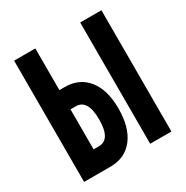

<svg xmlns="http://www.w3.org/2000/svg" viewBox="-180 -949 1061 1097"><g transform="rotate(-30 350.0 -400.0)"><path d="M62 -800H202V-525H236Q333 -525 387.5 -456.5Q442 -388 442 -266Q442 -141 387.5 -70.5Q333 0 236 0H62ZM498 -800H638V0H498ZM202 -398V-134H237Q315 -134 315 -266Q315 -398 237 -398Z"/></g></svg>

Font: Martian Mono SemiBold
Style: Regular
Weight: 600
Monospace: yes
Designer: Roman Shamin
Foundry: Evil Martians
Version: Version 1.000; ttfautohint (v1.8.4.7-5d5b)